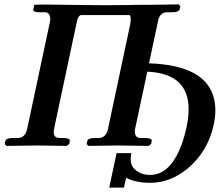

<svg xmlns="http://www.w3.org/2000/svg" viewBox="-20 -667 1006 879"><path d="M958.5 -96.2Q932.1 26.9 838.4 105Q759.3 169.9 668 169.9Q603.5 169.9 561.5 148.9Q560.5 147.9 557.6 147Q556.2 150.4 555.7 150.9H557.1Q555.7 153.3 547.4 191.9H480L513.7 34.2H581.5Q572.3 79.6 591.3 102.1Q619.1 133.8 667.5 133.8Q751 133.8 801.3 20Q821.3 -25.4 834 -85Q881.3 -306.6 694.8 -335Q675.3 -337.9 654.3 -338.9L598.1 -75.2Q593.3 -36.6 621.6 -35.2H647.5Q675.8 -34.2 674.8 -22.9L671.9 -7.8L660.6 1Q659.7 1 522 -1L384.8 1L376.5 -7.8L379.9 -22.9Q383.8 -34.7 412.6 -35.2H433.6Q465.3 -37.1 474.1 -75.2L576.7 -558.1Q582 -595.7 571.3 -598.1H353Q339.8 -598.1 333.5 -574.2Q331.5 -566.9 329.6 -557.1L227.1 -75.2Q220.2 -36.1 251.5 -35.2H272.5Q300.8 -34.2 299.8 -22.9L296.9 -7.8L284.7 1Q283.7 1 151.4 -1L9.8 1L1.5 -7.8L4.9 -22.9Q9.3 -34.7 37.6 -35.2H63.5Q95.2 -37.1 104 -75.2L209.5 -570.8Q212.4 -608.4 189 -610.8H159.7Q130.9 -611.3 132.3 -623L137.2 -645L160.2 -646H206.5Q238.8 -645 284.2 -645Q331.5 -645 354 -644Q369.6 -644 406.7 -643.6Q448.7 -643.1 468.8 -643.1Q486.3 -643.1 519 -643.6Q552.7 -644 569.8 -644Q595.2 -645 655.3 -645Q655.8 -645 663.6 -645Q716.3 -646 744.1 -646L798.3 -647L805.7 -638.2L802.2 -623Q798.3 -611.8 770 -610.8H741.7Q712.4 -608.9 703.6 -573.2Q703.1 -571.8 703.6 -570.8L662.1 -377Q924.8 -368.7 960.4 -212.9Q972.2 -161.6 958.5 -96.2Z"/></svg>

Font: Linux Libertine Slanted O
Style: Bold Slanted
Weight: 700
Designer: Philipp H. Poll
Foundry: Philipp H. Poll
Version: Version 5.0.0